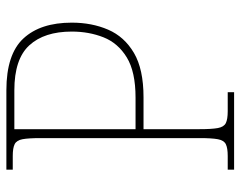

<svg xmlns="http://www.w3.org/2000/svg" viewBox="-96 -658 754 602"><g transform="rotate(-90 281.0 -357.0)"><path d="M50 0V-20H93Q118 -20 130 -26Q142 -32 145.5 -51Q149 -70 149 -108V-606Q149 -645 145.5 -663.5Q142 -682 130 -688Q118 -694 93 -694H50V-714H299Q412 -714 461.5 -660.5Q511 -607 511 -509Q511 -446 489 -395Q467 -344 416 -314Q365 -284 277 -284H177V-108Q177 -70 180.5 -51Q184 -32 196 -26Q208 -20 233 -20H293V0ZM276 -309Q357 -309 402 -336.5Q447 -364 465 -409.5Q483 -455 483 -509Q483 -595 440 -642Q397 -689 299 -689H177V-309Z"/></g></svg>

Font: Noto Rashi Hebrew Thin
Style: Regular
Weight: 250
Version: Version 1.006